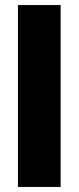

<svg xmlns="http://www.w3.org/2000/svg" viewBox="-20 -740 311 760"><path d="M220 0H51V-720H220Z"/></svg>

Font: Wix Madefor Display ExtraBold
Style: Regular
Weight: 800
Designer: Dalton Maag Ltd
Foundry: Dalton Maag Ltd
Version: Version 3.100